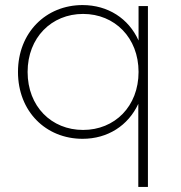

<svg xmlns="http://www.w3.org/2000/svg" viewBox="-20 -544 714 758"><path d="M308 -31C183 -31 89 -124 89 -260C89 -395 183 -489 308 -489C433 -489 527 -395 527 -260C527 -124 433 -31 308 -31ZM564 -520H527V-384C488 -471 406 -524 306 -524C161 -524 51 -415 51 -260C51 -104 161 4 306 4C405 4 486 -48 526 -134V194H564Z"/></svg>

Font: Montserrat-Alt1 ExtLt
Style: Regular
Weight: 200
Designer: Differentunic
Foundry: Differentunic
Version: Version 7.222